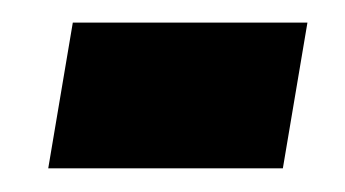

<svg xmlns="http://www.w3.org/2000/svg" viewBox="-20 -387 302 168"><path d="M22.2 -239.7 43.7 -367.2H249L227.5 -239.7Z"/></svg>

Font: Georama
Style: Italic
Weight: 400
Width: 2
Italic angle: -9°
Designer: Jean-Baptiste Levee
Foundry: Production Type
Version: Version 1.000